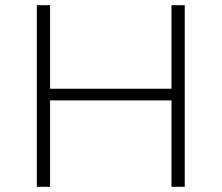

<svg xmlns="http://www.w3.org/2000/svg" viewBox="-20 -720 854 740"><path d="M692 -700V0H641V-333H173V0H122V-700H173V-378H641V-700Z"/></svg>

Font: Hilab Light
Style: Regular
Weight: 300
Designer: Cristianderson Lima
Foundry: Cristianderson
Version: Version 1.0